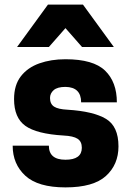

<svg xmlns="http://www.w3.org/2000/svg" viewBox="-20 -800 568 833"><path d="M264 13Q145 13 90 -37.5Q35 -88 35 -168H192Q192 -107 264 -107Q335 -107 335 -159Q335 -186 316.5 -198Q298 -210 256 -212Q139 -219 90 -254Q41 -289 41 -370Q41 -431 70.5 -469Q100 -507 150.5 -525Q201 -543 264 -543Q385 -543 436 -493.5Q487 -444 487 -356H332Q332 -422 264 -423Q229 -423 213 -409Q197 -395 197 -375Q197 -349 214.5 -337.5Q232 -326 273 -324Q385 -317 439.5 -284.5Q494 -252 494 -165Q494 -86 439.5 -36.5Q385 13 264 13ZM474 -596H336L264 -678L192 -596H54L188 -780H340Z"/></svg>

Font: Tanohe Sans
Style: Bold
Weight: 700
Designer: Village Type and Design LLC & Cristiano Sobral
Foundry: Cooper Hewitt Smithsonian Design Museum
Version: Version 1.00;September 29, 2021;FontCreator 13.0.0.2655 64-b